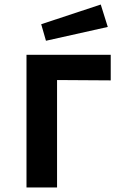

<svg xmlns="http://www.w3.org/2000/svg" viewBox="-20 -828 567 848"><path d="M97 0V-586H232V0ZM162 -586H469V-473L160 -475ZM183 -648 162 -721 425 -808 456 -709Z"/></svg>

Font: Ruda ExtraBold
Style: Regular
Weight: 800
Designer: Mariela Monsalve and Angelina Sanchez
Foundry: Mariela Monsalve and Angelina Sanchez
Version: Version 2.000